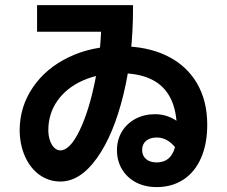

<svg xmlns="http://www.w3.org/2000/svg" viewBox="-20 -734 904 766"><path d="M446.6 -134.9Q446.6 -175.8 466.1 -208.5Q485.6 -241.2 520.3 -259.8Q555 -278.4 598.8 -278.4Q646.1 -278.4 685.9 -251.1Q725.8 -223.8 762.4 -164.7L694.5 -126.1Q673.1 -157.2 651.9 -171.3Q630.8 -185.5 604.9 -185.5Q578 -185.1 562.5 -171.9Q547.1 -158.8 547.1 -135.5Q547.1 -112.7 562.8 -99.3Q578.6 -86 605 -86Q632.4 -86 650.3 -100Q668.3 -114.1 677 -143Q685.7 -171.9 685.7 -216.3Q685.7 -291.5 660.5 -341.8Q635.3 -392.1 584.9 -417Q534.5 -441.9 459 -441.9Q376.5 -441.9 311.3 -413.1Q246.1 -384.3 209.5 -332.6Q172.8 -280.9 172.8 -214.8Q172.8 -192.5 179.2 -173.9Q185.5 -155.3 196.4 -144.7Q207.3 -134 220.5 -134Q259 -134 297.2 -212.8Q335.3 -291.5 359.9 -414.5Q384.4 -537.5 384.4 -659.8L433.1 -607.5H127.9V-713.6H510.7V-705.4Q511.3 -516.6 472.4 -356.6Q433.4 -196.6 366.7 -103.2Q300 -9.8 220.9 -9.8Q174.9 -9.8 137.9 -36.2Q100.9 -62.5 79.9 -109.6Q59 -156.6 58.4 -214.8Q59 -309.1 111.3 -385.7Q163.6 -462.3 254.6 -505.9Q345.6 -549.6 458.4 -549.6Q566.4 -549.6 644.5 -511.9Q722.6 -474.2 764.7 -403.7Q806.8 -333.2 806.8 -236.6Q806.8 -160.3 782.2 -104Q757.6 -47.7 711.9 -17.6Q666.3 12.4 604.9 12.4Q558.6 12.4 522.9 -6.2Q487.1 -24.9 466.8 -58.6Q446.6 -92.3 446.6 -134.9Z"/></svg>

Font: Pretendard GOV Variable
Style: Regular
Weight: 400
Designer: Base glyphs from Inter by Rasmus Andersson; Hangul glyphs from Noto Sans CJK(Source Han Sans) by Jang Soo-young and Kang
Foundry: Kil Hyung-jin
Version: Version 1.307;Glyphs 3.2 (3192)